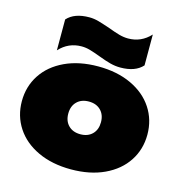

<svg xmlns="http://www.w3.org/2000/svg" viewBox="-107 -808 867 919"><g transform="rotate(15 326.0 -348.0)"><path d="M319 -543Q287 -555 266 -561Q245 -567 224 -567Q159 -567 114 -518V-671Q150 -711 224 -711Q247 -711 270 -704.5Q293 -698 328 -686Q360 -674 383 -667.5Q406 -661 428 -661Q493 -661 538 -710V-557Q502 -517 428 -517Q403 -517 378 -523.5Q353 -530 319 -543ZM15 -240Q15 -313 53 -371Q91 -429 161.5 -462Q232 -495 326 -495Q420 -495 490.5 -462Q561 -429 599 -371Q637 -313 637 -240Q637 -167 599 -109Q561 -51 490.5 -18Q420 15 326 15Q232 15 161.5 -18Q91 -51 53 -109Q15 -167 15 -240ZM407 -240Q407 -277 385 -299Q363 -321 326 -321Q289 -321 267 -299Q245 -277 245 -240Q245 -203 267 -181Q289 -159 326 -159Q363 -159 385 -181Q407 -203 407 -240Z"/></g></svg>

Font: Prompt Black
Style: Regular
Weight: 900
Designer: Katatrad Team
Foundry: CadsonDemak
Version: Version 1.001